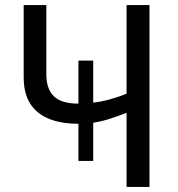

<svg xmlns="http://www.w3.org/2000/svg" viewBox="-20 -734 698 754"><path d="M567 0H477V-291Q438 -276 408 -266.5Q378 -257 346 -252V-102H288V-248Q183 -248 128 -293.5Q73 -339 73 -429V-714H162V-442Q162 -384 192 -355.5Q222 -327 288 -327V-496H346V-331Q408 -338 477 -366V-714H567Z"/></svg>

Font: Noto Sans Display
Style: Regular
Weight: 400
Designer: Monotype Design team
Foundry: Monotype Imaging Inc.
Version: Version 1.000